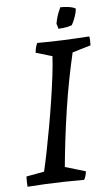

<svg xmlns="http://www.w3.org/2000/svg" viewBox="-56 -830 493 875"><g transform="rotate(-5 190.5 -392.0)"><path d="M34 9Q33 -3 33 -14.5Q33 -26 33 -38L115 -53Q124 -91 134.5 -143.5Q145 -196 155.5 -254.5Q166 -313 175 -371.5Q184 -430 190.5 -482.5Q197 -535 199 -574L124 -596Q125 -610 128 -621Q131 -632 135 -640Q195 -640 254.5 -642.5Q314 -645 374 -649Q376 -639 376 -629Q376 -619 376 -608L292 -583Q278 -523 265.5 -458.5Q253 -394 243 -327.5Q233 -261 225 -195Q217 -129 211 -66L305 -38Q304 -28 301.5 -19Q299 -10 294 0Q247 0 202.5 1Q158 2 116 4Q74 6 34 9ZM237 -696Q236 -700 235 -703.5Q234 -707 233 -711Q232 -715 230 -719Q233 -736 237.5 -751Q242 -766 247 -777Q252 -788 254 -793Q275 -793 289.5 -791Q304 -789 312.5 -786Q321 -783 324 -780Q322 -763 316.5 -747Q311 -731 306 -720.5Q301 -710 299 -707Q296 -706 291.5 -704.5Q287 -703 280 -701Q271 -699 260.5 -698Q250 -697 237 -696Z"/></g></svg>

Font: Labrada
Style: Italic
Weight: 400
Italic angle: -7°
Designer: Mercedes Jáuregui
Foundry: Omnibus-Type Team
Version: Version 1.000